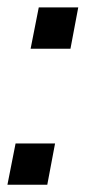

<svg xmlns="http://www.w3.org/2000/svg" viewBox="-36 -510 248 530"><path d="M48.5 -375.5 71 -489.5H180L158.5 -375.5ZM-15.5 0 7 -114H116L94.5 0Z"/></svg>

Font: Cabin Condensed Medium
Style: Italic
Weight: 500
Width: 3
Italic angle: -10°
Designer: Pablo Impallari
Foundry: Pablo Impallari. http://www.impallari.com Igino Marini. http://www.ikern.com
Version: Version 3.001; ttfautohint (v1.8.3)